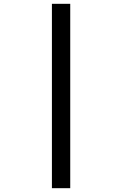

<svg xmlns="http://www.w3.org/2000/svg" viewBox="-20 -843 640 1006"><path d="M252 143V-823H348V143Z"/></svg>

Font: Iosevka Aile Medium
Style: Regular
Weight: 500
Designer: Belleve Invis
Foundry: Belleve Invis
Version: Version 27.3.5; ttfautohint (v1.8.4)